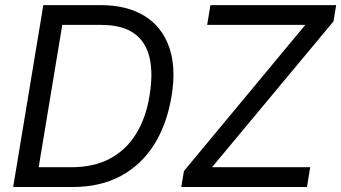

<svg xmlns="http://www.w3.org/2000/svg" viewBox="-20 -748 1365 768"><path d="M270.5 0H82.5L95.7 -79.1H264.6Q355 -79.1 419.7 -113.5Q484.4 -147.9 524.2 -212.4Q564 -276.9 578.1 -365.2Q592.8 -453.1 578.4 -516.6Q564 -580.1 516.6 -614.3Q469.2 -648.4 383.8 -648.4H186L199.2 -727.5H382.3Q488.3 -727.5 558.3 -684.1Q628.4 -640.6 656.7 -559.3Q685.1 -478 666.5 -365.2Q647.9 -251 596.4 -169.4Q544.9 -87.9 462.9 -43.9Q380.9 0 270.5 0ZM242.2 -727.5 121.6 0H32.7L153.3 -727.5ZM705.1 0 715.8 -64 1201.2 -648.4H808.6L821.8 -727.5H1324.7L1314 -662.6L828.1 -79.1H1220.7L1208 0Z"/></svg>

Font: Inter 28pt
Style: Italic
Weight: 400
Italic angle: -9.3988°
Designer: Rasmus Andersson
Foundry: rsms
Version: Version 4.001;git-66647c0bb